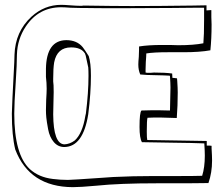

<svg xmlns="http://www.w3.org/2000/svg" viewBox="-20 -730 897 794"><path d="M855 -127V-116Q857 -84 857 -66Q857 -16 842 27Q790 28 691 28H629Q474 28 378 38Q312 44 281 44Q102 43 43 -112Q29 -170 29 -260Q29 -283 39 -472Q39 -490 40 -504Q43 -599 110 -661Q164 -710 233 -710Q246 -710 271 -708Q297 -706 311 -706Q314 -706 318 -706Q324 -707 326 -707Q454 -705 525 -705Q629 -705 778 -707Q824 -708 834 -708V-687Q840 -687 849 -688Q853 -688 854 -688Q854 -680 854 -659Q855 -637 855 -629Q855 -570 850 -522Q807 -514 739 -514H674Q616 -514 585 -509Q585 -498 583 -474Q582 -452 582 -443V-430Q584 -430 588 -429Q592 -429 593 -429Q597 -429 604 -429Q613 -430 617 -430Q664 -430 692 -426L693 -408Q699 -408 712 -406L713 -395Q715 -365 715 -348Q715 -293 711 -242Q644 -244 643 -244Q633 -244 618 -244Q601 -243 590 -243Q587 -234 587 -186Q587 -158 589 -151Q629 -150 712 -149Q795 -148 835 -147V-128Q838 -128 845 -128Q852 -127 855 -127ZM825 -135V-137Q781 -139 687 -140Q608 -141 569 -142H567Q557 -159 557 -205Q557 -265 565 -273H566Q582 -273 607 -274Q627 -274 638 -274Q664 -274 682 -273L683 -274Q683 -291 684 -322Q685 -353 685 -368Q685 -383 683 -414L682 -417Q676 -418 589 -420Q572 -421 560 -422Q552 -440 552 -463Q552 -474 554 -495Q555 -515 555 -525V-537L556 -538Q594 -544 649 -544Q660 -544 683 -544Q706 -543 717 -543Q781 -543 821 -551Q824 -583 824 -649V-698H789Q764 -698 686 -697Q547 -696 471 -696Q374 -696 327 -697H312Q298 -697 272 -698Q246 -700 233 -700Q140 -700 87 -621Q52 -569 50 -504Q50 -466 45 -389Q39 -302 39 -260Q39 -91 103 -31Q140 3 198 10Q229 14 261 14Q276 14 405 5Q428 3 448 2Q529 -2 618 -2H725Q784 -2 815 -3H816Q827 -38 827 -86Q827 -104 825 -135ZM347 -498Q356 -470 356 -417Q356 -345 345 -258Q324 -123 246 -122Q220 -122 202.5 -142.5Q185 -163 179 -195.5Q173 -228 171.5 -244Q170 -260 170 -274Q170 -288 171 -317Q173 -348 173 -363Q173 -387 170 -412V-446Q172 -563 254 -564Q298 -564 322 -535Q330 -525 347 -498ZM345 -451Q343 -463 334 -502V-501Q333 -503 333 -504Q331 -510 331 -510V-509Q316 -534 274 -534Q216 -534 204 -472Q200 -448 200 -405V-393Q202 -383 202 -349Q202 -334 201 -304Q200 -273 200 -257Q201 -135 246 -133Q269 -134 289 -149L288 -148Q321 -177 333 -251Q334 -255 335 -260V-259Q346 -347 346 -417Q346 -439 345 -451Z"/></svg>

Font: Londrina Shadow
Style: Regular
Weight: 400
Designer: Marcelo Magalhaes
Foundry: Marcelo Magalhães
Version: Version 1.001 2011